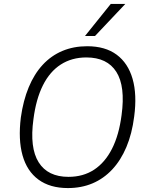

<svg xmlns="http://www.w3.org/2000/svg" viewBox="-20 -948 753 976"><path d="M325 8Q234 8 175.5 -35Q117 -78 94.5 -158.5Q72 -239 86 -351Q98 -437 126 -504.5Q154 -572 197 -618.5Q240 -665 297 -689Q354 -713 423 -713Q515 -713 573 -670Q631 -627 654 -547Q677 -467 662 -355Q651 -268 622.5 -200.5Q594 -133 550.5 -86.5Q507 -40 450.5 -16Q394 8 325 8ZM328 -49Q403 -49 458.5 -85.5Q514 -122 549.5 -192Q585 -262 598 -363Q618 -509 571.5 -582.5Q525 -656 419 -656Q345 -656 289 -620Q233 -584 198 -514Q163 -444 150 -342Q130 -197 176.5 -123Q223 -49 328 -49ZM412 -765 543 -928H617L463 -765Z"/></svg>

Font: Nunito Sans 10pt SemiCondensed Light
Style: Italic
Weight: 300
Width: 4
Italic angle: -9°
Designer: Vernon Adams
Foundry: Vernon Adams
Version: Version 3.101;gftools[0.9.27]